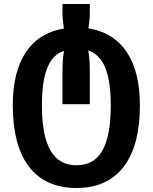

<svg xmlns="http://www.w3.org/2000/svg" viewBox="-20 -692 765 962"><path d="M363 250C572 250 681 102 681 -164C681 -383 596 -522 423 -550C427 -576 430 -600 430 -626V-672H293V-625C293 -600 297 -576 300 -549C131 -521 44 -385 44 -165C44 106 156 250 363 250ZM363 136C250 136 190 44 190 -164C190 -326 226 -414 301 -437C296 -409 293 -379 293 -340V-170H430V-340C430 -380 427 -411 422 -439C498 -414 535 -328 535 -164C535 46 477 136 363 136Z"/></svg>

Font: Noto Sans Georgian SemiCondensed Bold
Style: Regular
Weight: 700
Width: 4
Designer: Monotype Design Team, Akaki Razmadze
Foundry: Google LLC
Version: Version 2.005